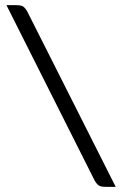

<svg xmlns="http://www.w3.org/2000/svg" viewBox="-20 -685 474 745"><path d="M43 -665Q62 -665 70 -659.5Q78 -654 86 -640L429 40H390Q371 40 363 34.5Q355 29 347 15L5 -665Z"/></svg>

Font: Changa Medium
Style: Regular
Weight: 500
Designer: Eduardo Rodriguez Tunni
Foundry: Eduardo Rodriguez Tunni
Version: Version 2.002; ttfautohint (v1.5) -l 8 -r 50 -G 150 -x 14 -H